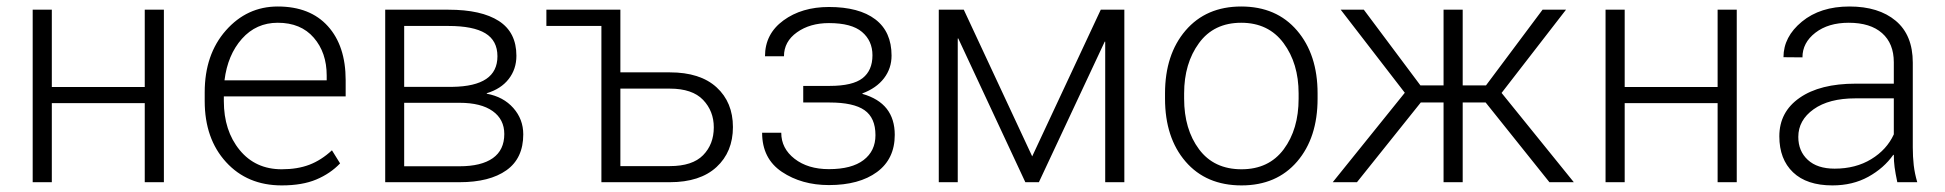

<svg xmlns="http://www.w3.org/2000/svg" viewBox="-20 -558 5957 588"><path d="M481.9 0H423.3V-242.2H138.7V0H80.1V-528.3H138.7V-291.5H423.3V-528.3H481.9Z M842.8 9.8Q737.3 9.8 672.1 -61.8Q606.9 -133.3 606.9 -248.5V-275.4Q606.9 -391.1 671.6 -464.6Q736.3 -538.1 830.6 -538.1Q929.7 -538.1 984.1 -477.8Q1038.6 -417.5 1038.6 -312.5V-262.7H665.5V-248.5Q665.5 -157.7 713.9 -98.6Q762.2 -39.6 842.8 -39.6Q891.1 -39.6 927.5 -53.5Q963.9 -67.4 996.6 -97.7L1021.5 -57.6Q991.7 -26.4 948.7 -8.3Q905.8 9.8 842.8 9.8ZM830.6 -488.3Q764.6 -488.3 720.9 -439.2Q677.2 -390.1 667.5 -312H980.5V-326.7Q980.5 -397 940.9 -442.6Q901.4 -488.3 830.6 -488.3Z M1159.7 0V-528.3H1353.5Q1454.1 -528.3 1507.8 -493.7Q1561.5 -459 1561.5 -387.2Q1561.5 -346.2 1537.8 -315.9Q1514.2 -285.6 1470.7 -272.5V-271Q1521.5 -261.7 1552 -227.3Q1582.5 -192.9 1582.5 -146.5Q1582.5 -73.2 1531 -36.6Q1479.5 0 1387.2 0ZM1217.8 -243.2V-48.8H1387.2Q1454.1 -48.8 1489.3 -73.7Q1524.4 -98.6 1524.4 -147.5Q1524.4 -192.4 1488.8 -217.8Q1453.1 -243.2 1387.2 -243.2ZM1217.8 -292H1365.7Q1434.6 -293 1469 -316.2Q1503.4 -339.4 1503.4 -385.7Q1503.4 -433.6 1466.3 -456.1Q1429.2 -478.5 1353.5 -478.5H1217.8Z M1653.3 -528.3H1879.9V-336.4H2031.2Q2124.5 -336.4 2174.6 -290.5Q2224.6 -244.6 2224.6 -168.9Q2224.6 -92.8 2174.3 -46.4Q2124 0 2031.2 0H1821.8V-478.5H1653.3ZM1879.9 -286.6V-49.3H2031.2Q2100.6 -49.3 2133.3 -82.8Q2166 -116.2 2166 -168Q2166 -217.8 2133.1 -252.2Q2100.1 -286.6 2031.2 -286.6Z M2710.4 -387.7Q2710.4 -348.6 2687.3 -318.4Q2664.1 -288.1 2621.1 -272V-270.5Q2670.9 -256.3 2695.6 -224.9Q2720.2 -193.4 2720.2 -145Q2720.2 -71.3 2665.8 -31.2Q2611.3 8.8 2518.6 8.8Q2435.1 8.8 2374.5 -31.7Q2314 -72.3 2314 -151.4H2372.6Q2372.6 -103.5 2413.3 -71.8Q2454.1 -40 2518.6 -40Q2588.4 -40 2624.8 -67.9Q2661.1 -95.7 2661.1 -144Q2661.1 -197.3 2627.4 -220.7Q2593.8 -244.1 2520.5 -244.1H2439.9V-294.9H2520.5Q2591.3 -294.9 2621.6 -318.6Q2651.9 -342.3 2651.9 -388.7Q2651.9 -433.1 2619.9 -460.2Q2587.9 -487.3 2518.6 -487.3Q2460.4 -487.3 2420.7 -459Q2380.9 -430.7 2380.9 -385.7H2322.8Q2322.8 -454.1 2379.2 -495.4Q2435.5 -536.6 2518.6 -536.6Q2610.8 -536.6 2660.6 -498.8Q2710.4 -460.9 2710.4 -387.7Z M3141.1 -79.1 3351.1 -528.3H3423.3V0H3364.7V-430.2L3363.3 -430.7L3161.6 0H3120.1L2914.6 -440.4L2913.1 -439.9V0H2855V-528.3H2931.6Z M3547.9 -272Q3547.9 -391.1 3610.8 -464.6Q3673.8 -538.1 3781.2 -538.1Q3889.2 -538.1 3952.1 -464.6Q4015.1 -391.1 4015.1 -272V-255.9Q4015.1 -136.2 3952.4 -63.2Q3889.6 9.8 3782.2 9.8Q3673.8 9.8 3610.8 -63.2Q3547.9 -136.2 3547.9 -255.9ZM3606.4 -255.9Q3606.4 -162.1 3652.1 -100.8Q3697.8 -39.6 3782.2 -39.6Q3865.7 -39.6 3911.4 -100.8Q3957 -162.1 3957 -255.9V-272Q3957 -363.8 3910.9 -426Q3864.7 -488.3 3781.2 -488.3Q3697.3 -488.3 3651.9 -426Q3606.4 -363.8 3606.4 -272Z M4529.8 -244.1H4459.5V0H4400.9V-244.1H4331.1L4135.7 0H4061.5L4282.2 -273.9L4085.9 -528.3H4156.7L4330.1 -296.4H4400.9V-528.3H4459.5V-296.4H4530.8L4704.1 -528.3H4775.9L4578.6 -273.4L4799.8 0H4725.1Z M5298.8 0H5240.2V-242.2H4955.6V0H4897V-528.3H4955.6V-291.5H5240.2V-528.3H5298.8Z M5790.5 0Q5784.7 -27.3 5782.2 -45.9Q5779.8 -64.5 5779.8 -83.5L5778.3 -84Q5749.5 -43 5701.7 -16.6Q5653.8 9.8 5591.8 9.8Q5513.2 9.8 5471.2 -30.3Q5429.2 -70.3 5429.2 -140.6Q5429.2 -215.3 5491.5 -258.5Q5553.7 -301.8 5663.1 -301.8H5779.8V-367.2Q5779.8 -424.8 5743.9 -456.5Q5708 -488.3 5641.6 -488.3Q5579.1 -488.3 5539.6 -457.8Q5500 -427.2 5500 -382.3L5441.9 -382.8Q5441.9 -445.3 5498.3 -491.7Q5554.7 -538.1 5644 -538.1Q5733.4 -538.1 5785.6 -494.4Q5837.9 -450.7 5837.9 -366.2V-106.4Q5837.9 -78.1 5840.8 -52.2Q5843.8 -26.4 5851.6 0ZM5598.6 -41.5Q5663.1 -41.5 5710.7 -70.6Q5758.3 -99.6 5779.8 -146.5V-256.8H5662.1Q5581.1 -256.8 5534.2 -223.4Q5487.3 -189.9 5487.3 -138.7Q5487.3 -95.2 5516.4 -68.4Q5545.4 -41.5 5598.6 -41.5Z"/></svg>

Font: Roboto Web
Style: Light
Weight: 300
Designer: Google
Version: Version 1.200310; 2013